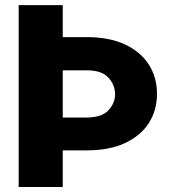

<svg xmlns="http://www.w3.org/2000/svg" viewBox="-20 -748 724 768"><path d="M54.7 -727.5H231V-599.6H325.7Q417 -599.6 479.7 -570.3Q542.5 -541 575.2 -489.7Q607.9 -438.5 607.9 -373Q607.9 -306.6 575.2 -255.6Q542.5 -204.6 479.7 -175.5Q417 -146.5 325.7 -146.5H231V0H54.7ZM231 -277.8H325.7Q387.7 -278.3 414.1 -307.1Q440.4 -335.9 440.4 -371.1Q440.4 -407.2 414.1 -437Q387.7 -466.8 325.7 -466.8H231Z"/></svg>

Font: Inter Extra Bold
Style: Regular
Weight: 800
Designer: Rasmus Andersson
Foundry: rsms
Version: Version 4.000;git-3c8e0fc